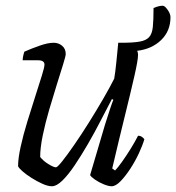

<svg xmlns="http://www.w3.org/2000/svg" viewBox="-20 -649 614 669"><path d="M161 0Q147 0 128 -8.5Q109 -17 90 -29Q71 -41 58 -52.5Q45 -64 43 -70Q43 -97 52 -138Q61 -179 75 -224.5Q89 -270 102.5 -312Q116 -354 125.5 -384.5Q135 -415 135 -424Q135 -439 112 -439H59Q59 -446 61 -455Q63 -464 65 -469Q90 -480 118.5 -490Q147 -500 167 -500Q184 -500 196.5 -489.5Q209 -479 209 -461Q209 -454 200 -425Q191 -396 178 -354.5Q165 -313 151.5 -267Q138 -221 129 -177.5Q120 -134 120 -102Q131 -88 149 -77Q167 -66 175 -66Q180 -66 197.5 -88Q215 -110 239.5 -145.5Q264 -181 290 -222.5Q316 -264 339.5 -304.5Q363 -345 378 -375Q382 -398 385.5 -433.5Q389 -469 392 -500Q398 -500 403 -500H404Q444 -500 466.5 -504Q489 -508 499.5 -519.5Q510 -531 512.5 -555Q515 -579 515 -621Q533 -629 547 -629Q554 -629 564 -615Q574 -601 574 -589Q574 -541 541.5 -509.5Q509 -478 458 -472Q461 -466 461 -458Q461 -440 448.5 -385Q436 -330 415.5 -247Q395 -164 371 -62L381 -55Q390 -64 405 -85Q420 -106 435.5 -131Q451 -156 461 -176Q469 -176 474.5 -172Q480 -168 483 -164Q477 -143 464 -115Q451 -87 434 -61Q417 -35 400 -17.5Q383 0 369 0Q358 0 341 -7Q324 -14 310.5 -23.5Q297 -33 294 -39L346 -215Q356 -247 364 -271Q372 -295 375 -301L370 -304Q352 -270 331 -229Q310 -188 286.5 -147.5Q263 -107 240.5 -73.5Q218 -40 197.5 -20Q177 0 161 0Z"/></svg>

Font: Texturina 72pt 72pt Light
Style: Italic
Weight: 300
Italic angle: -11°
Designer: Guillermo Torres Carreño
Foundry: Omnibus-Type
Version: Version 1.002; ttfautohint (v1.8.3)